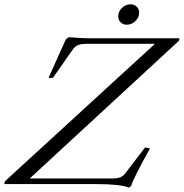

<svg xmlns="http://www.w3.org/2000/svg" viewBox="-78 -837 836 873"><path d="M499 -724.6Q481.4 -724.6 470.5 -735.6Q459.5 -746.6 459.5 -762.7Q459.5 -784.7 476.6 -801Q493.7 -817.4 515.1 -817.4Q532.2 -817.4 543.5 -806.6Q554.7 -795.9 554.7 -779.3Q554.7 -757.8 537.6 -741.2Q520.5 -724.6 499 -724.6ZM508.3 16.1Q469.7 0 356.4 0H-58.1L-56.2 -12.2L626.5 -637.7H314Q292 -637.7 278.1 -632.6Q264.2 -627.4 253.9 -613.3L162.6 -482.9H142.6L221.7 -658.7L234.9 -668Q294.4 -663.1 316.9 -663.1H737.8L736.3 -652.3L57.1 -25.4H432.1Q456.1 -25.4 469.2 -31Q482.4 -36.6 492.7 -50.3L581.5 -166.5L604 -162.1Q525.9 -22 518.6 8.3Z"/></svg>

Font: Elstob Light
Style: Italic
Weight: 300
Italic angle: -20°
Designer: Peter S. Baker
Version: Version 1.015